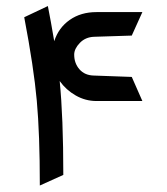

<svg xmlns="http://www.w3.org/2000/svg" viewBox="-20 -603 537 619"><path d="M291 -564H439L404.8 -488.3L283.2 -484.4Q255.4 -483.4 237.3 -464.6Q219.2 -445.8 219.2 -426.8Q219.2 -398.9 236.3 -379.4Q253.4 -359.9 283.2 -359.4L404.8 -355L439 -277.3H291Q255.4 -277.3 224.1 -295.2Q192.9 -313 172.4 -341.8Q184.1 -225.1 184.1 -39.1L108.4 -4.9Q108.4 -170.9 98.6 -278.6Q88.9 -386.2 58.1 -547.4L134.3 -583.5Q144 -534.7 154.8 -470.2Q168.9 -513.7 204.8 -538.8Q240.7 -564 291 -564Z"/></svg>

Font: Shahab
Style: Regular
Weight: 400
Designer: Mohammad Saleh Souzanchi
Foundry: http://font-store.ir
Version: Version:0.0.2;RFB:1.2.5;Building:2016-11-27 11:18:45.721916